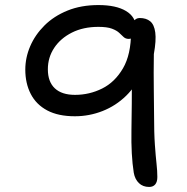

<svg xmlns="http://www.w3.org/2000/svg" viewBox="-20 -730 740 759"><path d="M569.6 9Q544.8 9 529.1 -6.2Q513.4 -21.4 508.8 -47Q497.8 -116.8 499.6 -215.3Q501.4 -313.8 501.4 -439.4L541.6 -447.6Q519.4 -391.2 478.7 -351.5Q438 -311.8 385.5 -291.1Q333 -270.4 275.8 -270.4Q210.2 -270.4 166.7 -293.5Q123.2 -316.6 101.6 -358.5Q80 -400.4 80 -454.8Q80 -502 99.3 -547.1Q118.6 -592.2 155.7 -629.2Q192.8 -666.2 246.7 -688.1Q300.6 -710 369 -710Q439.2 -710 478.2 -686.4Q517.2 -662.8 517.2 -621.2Q517.2 -604.4 510.5 -590.3Q503.8 -576.2 489.2 -576.2Q476.8 -576.2 469 -583.4Q461.2 -590.6 451.4 -600Q441.6 -609.4 422.6 -616.6Q403.6 -623.8 369 -623.8Q309.2 -623.8 264.3 -601.2Q219.4 -578.6 194.3 -540.8Q169.2 -503 169.2 -456Q169.2 -406.6 196.8 -380.8Q224.4 -355 276.4 -355Q333.6 -355 383.9 -380.1Q434.2 -405.2 466.1 -459.8Q498 -514.4 498 -603.2Q498 -630.4 507.3 -644.6Q516.6 -658.8 532.2 -658.8Q558 -658.8 573.8 -645.8Q589.6 -632.8 593.8 -601.7Q598 -570.6 588.2 -516.2Q587 -439 588 -375.7Q589 -312.4 589 -280.6Q589 -203.6 592.3 -157.4Q595.6 -111.2 598.8 -82.6Q602 -54 602 -30.2Q602 -11 593.6 -1Q585.2 9 569.6 9Z"/></svg>

Font: Shantell Sans Light
Style: Regular
Weight: 300
Designer: Stephen Nixon, Anya Danilova, Shantell Martin
Foundry: Arrow Type
Version: Version 1.011;[c5ecc13dd]